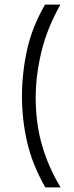

<svg xmlns="http://www.w3.org/2000/svg" viewBox="-20 -694 322 839"><path d="M244 -674Q185 -569 160.5 -466Q136 -363 136 -267Q136 -153 164.5 -56.5Q193 40 245 125H178Q121 25 98.5 -73.5Q76 -172 76 -273Q76 -374 98 -475Q120 -576 177 -674Z"/></svg>

Font: Bricolage Grotesque 12pt ExtraLight
Style: Regular
Weight: 200
Designer: Mathieu Triay
Foundry: Atelier Triay
Version: Version 1.001; ttfautohint (v1.8.4.7-5d5b);gftools[0.9.33.de